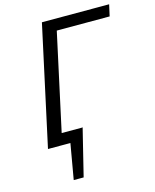

<svg xmlns="http://www.w3.org/2000/svg" viewBox="-131 -788 876 1084"><g transform="rotate(-15 306.5 -246.5)"><path d="M163 207 199 0H68L220 -700H613L598 -633H289L166 -67H290L288 -65L221 207Z"/></g></svg>

Font: Isabella Sans
Style: Italic
Weight: 400
Italic angle: -12°
Designer: Christian Thalmann (Catharsis Fonts), Cristiano Sobral
Foundry: The Isabella Sans Project Authors
Version: Version 2.026; ttfautohint (v1.8.4.7-5d5b-dirty)